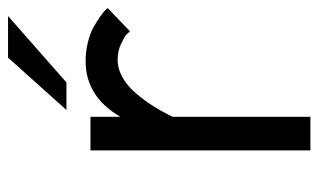

<svg xmlns="http://www.w3.org/2000/svg" viewBox="-178 -618 796 480"><g transform="rotate(-90 220.0 -378.0)"><path d="M84 -549.8H168V-475.1Q218.8 -562 307.1 -562Q331.1 -562 353.8 -556.4Q376.5 -550.8 391.4 -542.5Q406.2 -534.2 417.7 -526.1Q429.2 -518.1 434.6 -512.7L439.9 -506.8L381.8 -451.2Q378.9 -454.6 373.8 -459.7Q368.7 -464.8 350.3 -473.4Q332 -481.9 311 -481.9Q288.1 -481.9 266.1 -469.5Q244.1 -457 226.1 -435.5Q208 -414.1 194.1 -391.8Q180.2 -369.6 168 -344.2V0H84ZM315.9 -755.9H419.9L253.9 -609.9H185.1Z"/></g></svg>

Font: Junction Regular
Style: Regular
Weight: 500
Designer: Caroline Hadilaksono
Foundry: Caroline Hadilaksono
Version: Version 1.056